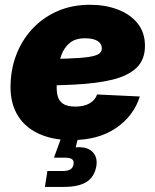

<svg xmlns="http://www.w3.org/2000/svg" viewBox="-20 -564 636 789"><path d="M273.9 11.7Q193.4 11.7 135.3 -16.4Q77.1 -44.4 48.1 -97.9Q19 -151.4 23.9 -228Q27.3 -293.5 51.8 -350.8Q76.2 -408.2 118.9 -451.7Q161.6 -495.1 220 -519.8Q278.3 -544.4 350.1 -544.4Q412.1 -544.4 463.4 -525.1Q514.6 -505.9 545.2 -468.3Q575.7 -430.7 575.7 -375.5Q575.7 -318.4 540.8 -285.2Q505.9 -252 440.7 -236.3Q375.5 -220.7 284.4 -216.3Q193.4 -211.9 80.6 -211.9L98.6 -321.3Q195.3 -321.3 254.6 -323.2Q314 -325.2 345.2 -330.1Q376.5 -335 387.5 -343.5Q398.4 -352.1 398.4 -364.7Q398.4 -384.8 380.6 -395.8Q362.8 -406.7 329.6 -406.7Q289.1 -406.7 266.1 -387.2Q243.2 -367.7 232.4 -338.1Q221.7 -308.6 218.3 -277.3Q214.8 -246.1 213.4 -222.7Q211.4 -193.8 216.3 -172.1Q221.2 -150.4 238.3 -138.2Q255.4 -126 289.6 -126Q324.7 -126 347.9 -139.2Q371.1 -152.3 378.9 -175.8L554.7 -167.5Q529.3 -87.4 456.8 -37.8Q384.3 11.7 273.9 11.7ZM164.6 204.1 174.8 138.7H238.3Q258.3 138.7 269 132.1Q279.8 125.5 282.2 111.3Q284.7 97.2 276.4 90.6Q268.1 84 247.6 84H201.7L239.3 -19.5H304.7L301.3 0L291 41.5Q336.9 37.6 359.4 59.3Q381.8 81.1 376 118.2Q368.2 163.1 335.7 183.6Q303.2 204.1 241.7 204.1Z"/></svg>

Font: Inter 20pt Black
Style: Italic
Weight: 900
Italic angle: -9.3988°
Version: Version 4.001;git-66647c0bb